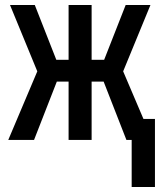

<svg xmlns="http://www.w3.org/2000/svg" viewBox="-20 -559 640 767"><path d="M13 0 129 -274 20 -539H119L205 -320H254V-539H346V-320H396L482 -539H581L472 -274L553 -84H599V188H506V0H485L394 -233H346V0H254V-233H207L116 0Z"/></svg>

Font: Noto Sans Mono Medium
Style: Regular
Weight: 500
Designer: Monotype Design Team
Foundry: Monotype Imaging Inc.
Version: Version 2.014